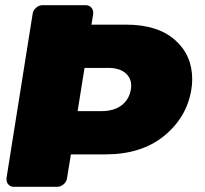

<svg xmlns="http://www.w3.org/2000/svg" viewBox="-20 -720 790 740"><path d="M279.2 -291.7H370.8Q420 -291.7 449.2 -314.6Q478.3 -337.5 484.2 -375Q485.8 -385 485.8 -389.2Q485.8 -420 462.5 -439.2Q439.2 -458.3 397.5 -458.3H305.8ZM238.3 -33.3Q236.7 -20 225.4 -10Q214.2 0 200 0H33.3Q20.8 0 12.9 -8.3Q5 -16.7 5 -28.3V-33.3L105.8 -666.7Q107.5 -680 118.8 -690Q130 -700 144.2 -700H310.8Q323.3 -700 331.2 -691.7Q339.2 -683.3 339.2 -671.7V-666.7L332.5 -625H465.8Q587.5 -625 654.2 -566.2Q720.8 -507.5 720.8 -415Q720.8 -392.5 717.5 -375Q700 -267.5 612.5 -196.2Q525 -125 386.7 -125H253.3Z"/></svg>

Font: BoonTook Mon
Style: Italic
Weight: 400
Italic angle: -9°
Designer: Sungsit Sawaiwan
Foundry: FontUni
Version: Version 3.0